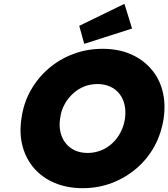

<svg xmlns="http://www.w3.org/2000/svg" viewBox="-20 -973 879 1003"><path d="M412 10Q331 10 266.5 -17Q202 -44 159 -93Q116 -142 98 -208.5Q80 -275 92 -354Q103 -434 140 -500Q177 -566 234 -615Q291 -664 363 -691Q435 -718 516 -718Q597 -718 660.5 -691Q724 -664 767.5 -615Q811 -566 828.5 -500Q846 -434 835 -355Q823 -275 786.5 -208.5Q750 -142 692.5 -93Q635 -44 564 -17Q493 10 412 10ZM438 -174Q474 -174 507 -187Q540 -200 566.5 -224.5Q593 -249 610 -282Q627 -315 633 -354Q638 -393 630.5 -426Q623 -459 603.5 -483.5Q584 -508 554.5 -521Q525 -534 489 -534Q452 -534 419.5 -521Q387 -508 360.5 -483.5Q334 -459 316.5 -426.5Q299 -394 294 -354Q288 -315 296 -282Q304 -249 323.5 -224.5Q343 -200 372 -187Q401 -174 438 -174ZM420 -744 394 -838 630 -953 670 -824Z"/></svg>

Font: Lexend ExtBd
Style: Italic
Weight: 800
Italic angle: -8.13011°
Designer: Bonnie Shaver-Troup, Thomas Jockin
Foundry: Lexend
Version: Version 1.007